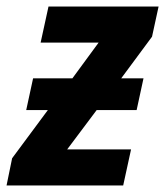

<svg xmlns="http://www.w3.org/2000/svg" viewBox="-49 -566 504 586"><path d="M-29 0 -12 -83 97 -230H31L52 -327H172L252 -436H75L99 -546H435L415 -454L321 -327H389L368 -230H246L156 -110H351L327 0Z"/></svg>

Font: Noto Sans SemiCondensed
Style: Bold Italic
Weight: 700
Width: 4
Italic angle: -12°
Designer: Monotype Design Team
Foundry: Monotype Imaging Inc.
Version: Version 2.013; ttfautohint (v1.8.4.7-5d5b)